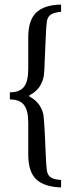

<svg xmlns="http://www.w3.org/2000/svg" viewBox="-20 -654 327 836"><path d="M246 -603Q213 -599 200 -589.5Q187 -580 184 -560Q181 -540 179 -487L175 -398Q174 -350 171 -326Q168 -302 153.5 -278.5Q139 -255 108 -239V-234Q139 -217 153 -194Q167 -171 169.5 -150.5Q172 -130 175 -74L179 15Q181 68 184 88Q187 108 200 117.5Q213 127 246 130V162Q174 160 138.5 127.5Q103 95 103 18V-119Q103 -173 84.5 -197Q66 -221 23 -221V-252Q66 -252 84.5 -276Q103 -300 103 -354V-491Q103 -567 138.5 -600Q174 -633 246 -634Z"/></svg>

Font: Gupter
Style: Regular
Weight: 400
Designer: Octavio Pardo
Version: Version 1.000